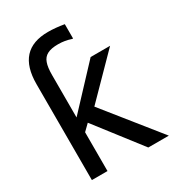

<svg xmlns="http://www.w3.org/2000/svg" viewBox="-184 -871 887 977"><g transform="rotate(-30 259.5 -382.5)"><path d="M264.2 -317.4 488.3 -545.4H374L158.2 -314.9V-564C158.2 -593.8 161.1 -617.7 167.5 -634.8C179.2 -668.9 208 -684.6 262.7 -684.6C289.6 -684.6 314.9 -680.2 338.9 -671.9H343.8V-755.9C309.6 -761.7 278.3 -764.6 249.5 -764.6C127.4 -764.6 66.4 -697.8 66.4 -563.5V0H158.2V-228L194.3 -263.2L397.9 0H518.6Z"/></g></svg>

Font: SG Kara SemiBold
Style: Regular
Weight: 400
Designer: Damoon Khanjanzadeh
Version: Version 1.000